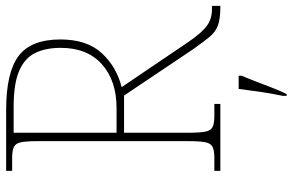

<svg xmlns="http://www.w3.org/2000/svg" viewBox="-188 -566 975 640"><g transform="rotate(-90 300.0 -246.5)"><path d="M50 0V-20H93Q118 -20 130 -26Q142 -32 145.5 -51Q149 -70 149 -108V-606Q149 -645 145.5 -663.5Q142 -682 130 -688Q118 -694 93 -694H50V-714H253Q378 -714 433 -672.5Q488 -631 488 -533Q488 -445 442.5 -395.5Q397 -346 329 -329L480 -106Q511 -61 534 -44.5Q557 -28 589 -28H600V0H596Q557 0 535 -8Q513 -16 496.5 -36Q480 -56 456 -90L301 -321H177V-108Q177 -70 180.5 -51Q184 -32 196 -26Q208 -20 233 -20H273V0ZM259 -346Q351 -346 405.5 -395Q460 -444 460 -532Q460 -582 443 -617Q426 -652 383.5 -670.5Q341 -689 264 -689H177V-346ZM300 208Q308 170 313.5 132Q319 94 323 61H367V71Q358 92 347.5 119.5Q337 147 326.5 174Q316 201 306 221H300Z"/></g></svg>

Font: Noto Serif Thin
Style: Regular
Weight: 100
Designer: Monotype Design Team
Foundry: Monotype Imaging Inc.
Version: Version 2.015